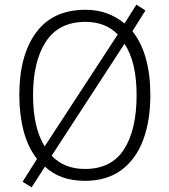

<svg xmlns="http://www.w3.org/2000/svg" viewBox="-20 -767 726 825"><path d="M626 -358Q626 -249 595.5 -166.5Q565 -84 502.5 -37Q440 10 345 10Q291 10 248 -5.5Q205 -21 173 -51L116 38L77 14L139 -84Q100 -134 81.5 -204Q63 -274 63 -359Q63 -529 135 -627Q207 -725 347 -725Q398 -725 440 -709.5Q482 -694 515 -666L566 -747L605 -722L549 -633Q626 -536 626 -358ZM122 -358Q122 -218 172 -138L486 -619Q433 -673 347 -673Q233 -673 177.5 -588.5Q122 -504 122 -358ZM567 -358Q567 -500 515 -579L202 -98Q256 -41 345 -41Q459 -41 513 -125.5Q567 -210 567 -358Z"/></svg>

Font: Noto Sans Sinhala UI SemiCondensed Light
Style: Regular
Weight: 300
Width: 4
Designer: Jelle Bosma - Monotype Design Team
Foundry: Monotype Imaging Inc.
Version: Version 2.006; ttfautohint (v1.8.4.7-5d5b)